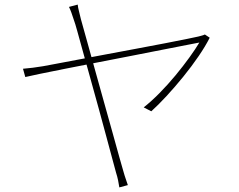

<svg xmlns="http://www.w3.org/2000/svg" viewBox="-20 -791 1040 835"><path d="M318 -771Q319 -759 323 -744Q327 -729 332 -707Q343 -668 359.5 -608.5Q376 -549 395 -480.5Q414 -412 433.5 -342.5Q453 -273 470 -212Q487 -151 499 -107.5Q511 -64 516 -48Q519 -38 522 -27.5Q525 -17 529 -6.5Q533 4 536 14L499 24Q497 10 493.5 -7Q490 -24 485 -39Q481 -54 470 -94.5Q459 -135 443.5 -193Q428 -251 410 -316.5Q392 -382 374 -446.5Q356 -511 341 -565.5Q326 -620 316 -656Q306 -692 303 -699Q296 -721 290.5 -736Q285 -751 280 -761ZM892 -627Q874 -591 844 -547Q814 -503 777.5 -458Q741 -413 704.5 -373.5Q668 -334 638 -307L605 -324Q638 -350 674 -386.5Q710 -423 743.5 -463.5Q777 -504 804 -541.5Q831 -579 847 -606Q837 -604 795.5 -596Q754 -588 690.5 -575.5Q627 -563 553 -548.5Q479 -534 404 -519.5Q329 -505 263.5 -492Q198 -479 152 -469.5Q106 -460 90 -456L80 -492Q103 -494 123 -496.5Q143 -499 167 -503Q178 -505 218 -512.5Q258 -520 316 -531Q374 -542 441 -554.5Q508 -567 574.5 -579.5Q641 -592 698.5 -603Q756 -614 794.5 -622Q833 -630 842 -632Q849 -634 857 -636Q865 -638 871 -641Z"/></svg>

Font: Noto Sans TC Thin
Style: Regular
Weight: 100
Designer: Ryoko NISHIZUKA 西塚涼子 (kana, bopomofo & ideographs); Paul D. Hunt (Latin, Greek & Cyrillic); Sandoll Communications 산돌커뮤니
Foundry: Adobe
Version: Version 2.004-H2;hotconv 1.0.118;makeotfexe 2.5.65603